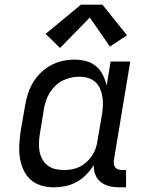

<svg xmlns="http://www.w3.org/2000/svg" viewBox="-20 -793 640 821"><path d="M210 8Q210 8 210 8Q210 8 210 8Q182 8 155.5 0Q129 -8 110 -25.5Q91 -43 80 -67.5Q69 -92 65 -118.5Q61 -145 62.5 -173.5Q64 -202 68 -230L87 -340Q91 -365 99 -390.5Q107 -416 120.5 -439Q134 -462 154 -481.5Q174 -501 198 -514Q222 -527 248 -532.5Q274 -538 299 -538Q325 -538 349 -531.5Q373 -525 391 -509.5Q409 -494 420 -472Q431 -450 436 -426L453 -530H537L467 -108Q466 -99 467 -91Q468 -83 473 -77Q478 -71 486 -68.5Q494 -66 502 -66H519V8H490Q468 8 447.5 3Q427 -2 411 -14.5Q395 -27 387.5 -46.5Q380 -66 381 -87Q367 -65 348.5 -46Q330 -27 307 -14.5Q284 -2 259 3Q234 8 210 8ZM254 -66Q271 -66 288 -69Q305 -72 321 -80Q337 -88 350.5 -100.5Q364 -113 374 -128Q384 -143 389.5 -159.5Q395 -176 397 -193L416 -303Q419 -322 420 -341Q421 -360 418 -378.5Q415 -397 408 -413.5Q401 -430 388 -442Q375 -454 357 -459.5Q339 -465 320 -465Q301 -465 283 -461Q265 -457 248 -448.5Q231 -440 217 -426.5Q203 -413 193 -397Q183 -381 177 -363.5Q171 -346 168 -328L150 -218Q147 -199 146.5 -180Q146 -161 149.5 -143.5Q153 -126 162 -110.5Q171 -95 185 -84.5Q199 -74 217 -70Q235 -66 254 -66ZM237 -588 175 -648 326 -773H418L523 -642L450 -594L364 -718Z"/></svg>

Font: Iosevka Slab Extended
Style: Italic
Weight: 400
Width: 7
Italic angle: -9°
Monospace: yes
Designer: Belleve Invis
Foundry: Belleve Invis
Version: Version 11.1.0; ttfautohint (v1.8.3)